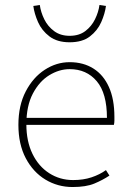

<svg xmlns="http://www.w3.org/2000/svg" viewBox="-20 -740 518 772"><path d="M272 12Q212 12 162.5 -18Q113 -48 83.5 -104Q54 -160 54 -238Q54 -316 83.5 -372.5Q113 -429 160 -459.5Q207 -490 260 -490Q315 -490 355.5 -464.5Q396 -439 418 -390Q440 -341 440 -270Q440 -263 440 -255Q440 -247 438 -238H70V-266H410Q410 -365 369 -413.5Q328 -462 260 -462Q218 -462 178 -437.5Q138 -413 112 -363.5Q86 -314 86 -240Q86 -172 110.5 -121.5Q135 -71 178 -43.5Q221 -16 274 -16Q315 -16 348 -27Q381 -38 406 -56L420 -34Q393 -16 359.5 -2Q326 12 272 12ZM260 -570Q210 -570 179 -593.5Q148 -617 133 -651Q118 -685 114 -716L140 -720Q144 -691 158 -662.5Q172 -634 197.5 -615Q223 -596 260 -596Q298 -596 323 -615Q348 -634 362 -662.5Q376 -691 380 -720L406 -716Q402 -685 387 -651Q372 -617 341.5 -593.5Q311 -570 260 -570Z"/></svg>

Font: Source Sans 3 Variable
Style: Regular
Weight: 200
Designer: Paul D. Hunt
Foundry: Adobe Systems Incorporated
Version: Version 3.026